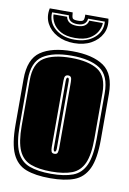

<svg xmlns="http://www.w3.org/2000/svg" viewBox="-78 -706 517 767"><g transform="rotate(10 180.0 -323.0)"><path d="M180 11Q120 11 82 -3.5Q44 -18 25.5 -58Q7 -98 7 -176V-361Q7 -442 52 -473Q97 -504 180 -504Q263 -504 308 -473Q353 -442 353 -361V-176Q353 -98 334 -58Q315 -18 277 -3.5Q239 11 180 11ZM180 -7Q234 -7 268.5 -20Q303 -33 319.5 -69.5Q336 -106 336 -176V-361Q336 -433 295.5 -459.5Q255 -486 180 -486Q105 -486 64.5 -459.5Q24 -433 24 -361V-176Q24 -106 40.5 -69.5Q57 -33 92 -20Q127 -7 180 -7ZM180 -16Q129 -16 96 -28.5Q63 -41 47.5 -75.5Q32 -110 32 -176V-361Q32 -428 70 -452.5Q108 -477 180 -477Q251 -477 289 -452.5Q327 -428 327 -361V-176Q327 -110 311.5 -75.5Q296 -41 263.5 -28.5Q231 -16 180 -16ZM180 -88Q191 -88 193 -96.5Q195 -105 195 -112V-382Q195 -396 191.5 -401Q188 -406 180 -406Q173 -406 169 -401.5Q165 -397 165 -382V-112Q165 -102 167.5 -95Q170 -88 180 -88ZM180 -97Q174 -97 174 -112V-382Q174 -397 180 -397Q186 -397 186 -382V-112Q186 -97 180 -97ZM180 -537Q141 -537 111.5 -553Q82 -569 68 -596Q54 -623 61 -657H154Q155 -639 158.5 -633.5Q162 -628 180 -628Q198 -628 202 -634Q206 -640 205 -657H299Q306 -623 292 -596Q278 -569 249 -553Q220 -537 180 -537ZM180 -551Q229 -551 259.5 -577Q290 -603 287 -643H219Q216 -614 180 -614Q144 -614 141 -643H73Q70 -603 100.5 -577Q131 -551 180 -551ZM180 -558Q144 -558 122 -570.5Q100 -583 90 -601.5Q80 -620 80 -636H135Q141 -607 180 -607Q219 -607 225 -636H280Q280 -620 270 -601.5Q260 -583 238.5 -570.5Q217 -558 180 -558Z"/></g></svg>

Font: Alumni Sans Collegiate One SC
Style: Regular
Weight: 400
Designer: Robert E. Leuschke
Foundry: Robert E. Leuschke
Version: Version 1.100